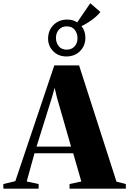

<svg xmlns="http://www.w3.org/2000/svg" viewBox="-84 -1138 779 1158"><path d="M8.5 -45.5 243.5 -743.5H393L618.5 -42.5L675 -28V0H335.5V-28L406.5 -43.5L357.5 -213.5H124L77 -43.5L149 -28V0H-63.5L-64 -28ZM344.5 -254 259.5 -549.5 245.5 -608.5 229 -549.5 136.5 -254ZM316.5 -797.5Q268 -797.5 237 -829Q206 -860.5 206 -905.5Q206.5 -955.5 239 -987.8Q271.5 -1020 322 -1020Q356 -1020 381.5 -1003L460.5 -1118.5L521.5 -1066Q509 -1049.5 490 -1033.5Q471 -1017.5 449.5 -1003.8Q428 -990 407.5 -980Q431 -951 431 -911Q431 -862 398.8 -829.8Q366.5 -797.5 316.5 -797.5ZM318.5 -838.5Q347.5 -838.5 365.5 -858Q383.5 -877.5 383.5 -908Q383.5 -936 367.2 -957.5Q351 -979 319 -979Q289.5 -979 271.5 -959.5Q253.5 -940 253.5 -909Q253.5 -881 270 -859.8Q286.5 -838.5 318.5 -838.5Z"/></svg>

Font: Merriweather 120pt Black
Style: Regular
Weight: 900
Designer: Eben Sorkin
Foundry: Eben Sorkin
Version: Version 2.100